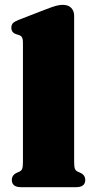

<svg xmlns="http://www.w3.org/2000/svg" viewBox="-20 -775 392 795"><path d="M287 -710V-105Q287 -85 290 -76.8Q293 -68.5 300.5 -65L311.5 -60Q333 -50.5 333 -30Q333 0 295 0H67Q29 0 29 -30Q29 -50.5 50.5 -60L61.5 -65Q69 -68.5 72 -76.8Q75 -85 75 -105V-598Q75 -614 70.8 -620.8Q66.5 -627.5 58 -630L47 -633.5Q27 -640 27 -660Q27 -672 33.5 -679Q40 -686 58 -693L169 -736Q196 -746.5 211.5 -750.8Q227 -755 239 -755Q263 -755 275 -742.2Q287 -729.5 287 -710Z"/></svg>

Font: Fraunces 9pt S000 Black
Style: Regular
Weight: 900
Version: Version 1.000; ttfautohint (v1.8.3)